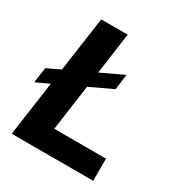

<svg xmlns="http://www.w3.org/2000/svg" viewBox="-163 -801 860 916"><g transform="rotate(30 267.0 -343.0)"><path d="M33 0 130 -686H276L197 -122H482V0ZM3 -266 15 -351 367 -517 356 -432Z"/></g></svg>

Font: Chivo Medium SemiBold
Style: Italic
Weight: 600
Italic angle: -8.05°
Version: Version 2.002